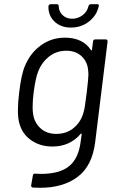

<svg xmlns="http://www.w3.org/2000/svg" viewBox="-20 -693 559 912"><path d="M433 -506H482Q491 -506 491 -496L432 -17Q418 95 349 147Q280 199 171 199Q148 199 137 198Q127 197 128 187L136 141Q138 130 147 132L174 133Q263 133 308 96.5Q353 60 363 -19L368 -56Q368 -58 366.5 -58.5Q365 -59 363 -57Q312 3 229 3Q166 3 121 -32Q76 -67 67 -131Q65 -153 65 -168Q65 -205 71 -253Q81 -340 99 -381Q124 -441 174 -477.5Q224 -514 288 -514Q374 -514 412 -455Q413 -453 415 -454Q417 -455 417 -457L422 -496Q422 -500 425 -503Q428 -506 433 -506ZM392 -254Q400 -321 400 -339Q400 -349 399 -355Q397 -397 369 -424.5Q341 -452 295 -452Q249 -452 214 -425Q179 -398 162 -355Q149 -324 140 -255Q135 -218 135 -184Q135 -166 137 -154Q142 -112 171.5 -84.5Q201 -57 247 -57Q295 -57 328.5 -84Q362 -111 375 -153Q380 -169 383 -187Q386 -205 392 -254ZM210 -663Q212 -673 221 -673H250Q259 -673 259 -663Q260 -637 278 -620.5Q296 -604 322 -604Q350 -604 372 -620.5Q394 -637 400 -663Q403 -673 412 -673H441Q452 -673 449 -664Q440 -620 403 -591Q366 -562 317 -562Q269 -562 239 -590.5Q209 -619 210 -663Z"/></svg>

Font: Barlow
Style: Italic
Weight: 400
Italic angle: -7°
Designer: Jeremy Tribby
Foundry: Tribby Type
Version: Version 1.408